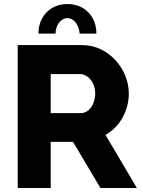

<svg xmlns="http://www.w3.org/2000/svg" viewBox="-20 -934 710 954"><path d="M256 -767C256 -809 283 -844 315 -844C346 -844 372 -812 376 -767H459C459 -853 400 -914 315 -914C231 -914 171 -853 171 -767ZM68 0H232V-229H343L479 0H660L504 -264C575 -303 620 -383 620 -470C620 -588 522 -710 388 -710H68ZM232 -372V-566H377C414 -566 453 -528 453 -470C453 -413 421 -372 382 -372Z"/></svg>

Font: FIGSv2-sans-serif ExtraBold
Style: Regular
Weight: 800
Designer: Matt McInerney, Pablo Impallari, Rodrigo Fuenzalida,Mirko Velimirovic
Foundry: Matt McInerney, Pablo Impallari, Rodrigo Fuenzalida
Version: Version 4.021;hotconv 1.0.109;makeotfexe 2.5.65596